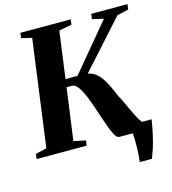

<svg xmlns="http://www.w3.org/2000/svg" viewBox="-138 -849 1014 1131"><g transform="rotate(-15 368.5 -284.0)"><path d="M574 174.5Q576 158 577.5 136Q579 114 579.8 90Q580.5 66 580 42.8Q579.5 19.5 578 0L544 -51H706.5Q697 6.5 687.2 48.2Q677.5 90 667.5 120.2Q657.5 150.5 648 174.5ZM495 0Q481 0 467 -26.2Q453 -52.5 438.8 -93.8Q424.5 -135 409.2 -181.2Q394 -227.5 377.5 -269Q361 -310.5 342.8 -336.8Q324.5 -363 304 -363H215L220.5 -411H351L588.5 -696L519.5 -711.5L523.5 -743H744.5L740.5 -711.5L670.5 -695L370.5 -361.5L380.5 -409.5Q414 -411.5 438.5 -400.2Q463 -389 482.5 -365.5Q502 -342 518.8 -308Q535.5 -274 553.5 -231.5Q567.5 -205.5 581 -176.2Q594.5 -147 607.5 -119.5Q620.5 -92 633.2 -71.2Q646 -50.5 657.5 -41L697 -31L693.5 0ZM-8.5 0 -4.5 -30.5 63 -46 151 -696.5 87.5 -711.5 91 -743H398.5L394.5 -711.5L316.5 -696.5L228 -46L301 -30.5L296.5 0Z"/></g></svg>

Font: Merriweather 96pt ExtraBold
Style: Italic
Weight: 800
Italic angle: -7.8°
Version: Version 2.101